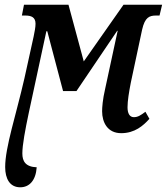

<svg xmlns="http://www.w3.org/2000/svg" viewBox="-20 -556 709 816"><path d="M66 240C104 240 132 212 136 155C88 153 75 129 75 96C75 60 87 -4 102 -75L177 -423H181L248 -169H305L478 -425H480L427 -179C416 -132 414 -99 414 -83C414 -36 437 10 495 10C553 10 589 -22 615 -51L598 -81C578 -66 566 -58 549 -58C531 -58 522 -74 522 -100C522 -127 528 -164 536 -205L584 -430C596 -483 615 -490 644 -490H658L669 -536H505L336 -295L271 -536H82L73 -490H87C113 -490 131 -483 131 -455C131 -440 127 -421 123 -401L84 -224C48 -66 2 69 2 154C2 204 22 240 66 240Z"/></svg>

Font: Noto Serif Condensed Semi
Style: Italic
Weight: 600
Width: 3
Italic angle: -12°
Designer: Monotype Design Team
Foundry: Monotype Imaging Inc.
Version: Version 1.901